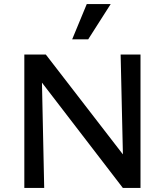

<svg xmlns="http://www.w3.org/2000/svg" viewBox="-20 -927 812 947"><path d="M100 0V-658H184L198 0ZM629 0H586L135 -587L136 -658H206L626 -114ZM673 -658V0H590L575 -658ZM336 -733 408 -907H526L415 -733Z"/></svg>

Font: Ysabeau Office SemiBold
Style: Regular
Weight: 600
Designer: Christian Thalmann (Catharsis Fonts)
Version: Version 2.001;gftools[0.9.30]; featfreeze: tnum,lnum,ss02